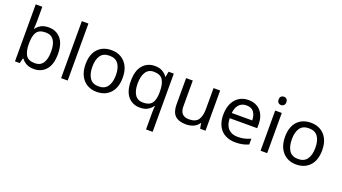

<svg xmlns="http://www.w3.org/2000/svg" viewBox="-72 -1463 4282 2406"><g transform="rotate(20 2069.0 -260.0)"><path d="M173 -575Q173 -541 171.5 -511.5Q170 -482 168 -465H173Q196 -499 236 -522Q276 -545 339 -545Q439 -545 499.5 -475.5Q560 -406 560 -268Q560 -130 499 -60Q438 10 339 10Q276 10 236 -13Q196 -36 173 -68H166L148 0H85V-760H173ZM324 -472Q239 -472 206 -423Q173 -374 173 -271V-267Q173 -168 205.5 -115.5Q238 -63 326 -63Q398 -63 433.5 -116Q469 -169 469 -269Q469 -472 324 -472Z M788 0H700V-760H788Z M1424 -269Q1424 -136 1356.5 -63Q1289 10 1174 10Q1103 10 1047.5 -22.5Q992 -55 960 -117.5Q928 -180 928 -269Q928 -402 995 -474Q1062 -546 1177 -546Q1250 -546 1305.5 -513.5Q1361 -481 1392.5 -419.5Q1424 -358 1424 -269ZM1019 -269Q1019 -174 1056.5 -118.5Q1094 -63 1176 -63Q1257 -63 1295 -118.5Q1333 -174 1333 -269Q1333 -364 1295 -418Q1257 -472 1175 -472Q1093 -472 1056 -418Q1019 -364 1019 -269Z M1920 11Q1920 -7 1921 -31Q1922 -55 1925 -72H1919Q1896 -38 1855.5 -14Q1815 10 1751 10Q1654 10 1593.5 -59.5Q1533 -129 1533 -267Q1533 -405 1594.5 -475.5Q1656 -546 1754 -546Q1817 -546 1857 -522Q1897 -498 1921 -463H1925L1938 -536H2008V240H1920ZM1768 -63Q1851 -63 1885.5 -108.5Q1920 -154 1921 -248V-266Q1921 -368 1887 -420.5Q1853 -473 1766 -473Q1694 -473 1659 -416.5Q1624 -360 1624 -265Q1624 -170 1659.5 -116.5Q1695 -63 1768 -63Z M2626 -536V0H2554L2541 -71H2537Q2511 -29 2465 -9.5Q2419 10 2367 10Q2270 10 2221 -36.5Q2172 -83 2172 -185V-536H2261V-191Q2261 -63 2380 -63Q2469 -63 2503.5 -113Q2538 -163 2538 -257V-536Z M3003 -546Q3072 -546 3121.5 -516Q3171 -486 3197.5 -431.5Q3224 -377 3224 -304V-251H2857Q2859 -160 2903.5 -112.5Q2948 -65 3028 -65Q3079 -65 3118.5 -74.5Q3158 -84 3200 -102V-25Q3159 -7 3119 1.5Q3079 10 3024 10Q2948 10 2889.5 -21Q2831 -52 2798.5 -113.5Q2766 -175 2766 -264Q2766 -352 2795.5 -415Q2825 -478 2878.5 -512Q2932 -546 3003 -546ZM3002 -474Q2939 -474 2902.5 -433.5Q2866 -393 2859 -321H3132Q3131 -389 3100 -431.5Q3069 -474 3002 -474Z M3405 -737Q3425 -737 3440.5 -723.5Q3456 -710 3456 -681Q3456 -653 3440.5 -639Q3425 -625 3405 -625Q3383 -625 3368 -639Q3353 -653 3353 -681Q3353 -710 3368 -723.5Q3383 -737 3405 -737ZM3448 -536V0H3360V-536Z M4084 -269Q4084 -136 4016.5 -63Q3949 10 3834 10Q3763 10 3707.5 -22.5Q3652 -55 3620 -117.5Q3588 -180 3588 -269Q3588 -402 3655 -474Q3722 -546 3837 -546Q3910 -546 3965.5 -513.5Q4021 -481 4052.5 -419.5Q4084 -358 4084 -269ZM3679 -269Q3679 -174 3716.5 -118.5Q3754 -63 3836 -63Q3917 -63 3955 -118.5Q3993 -174 3993 -269Q3993 -364 3955 -418Q3917 -472 3835 -472Q3753 -472 3716 -418Q3679 -364 3679 -269Z"/></g></svg>

Font: Noto Sans Tifinagh APT
Style: Regular
Weight: 400
Designer: JamraPatel
Foundry: JamraPatel LLC
Version: Version 2.006; ttfautohint (v1.8.4.7-5d5b)